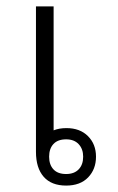

<svg xmlns="http://www.w3.org/2000/svg" viewBox="-20 -572 367 598"><path d="M147 -552V-166Q164 -173 187 -173Q229 -173 254 -148Q279 -123 279 -84Q279 -45 254.5 -19.5Q230 6 186 6Q140 6 116 -21.5Q92 -49 92 -99V-552ZM186 -138Q160 -138 146.5 -123.5Q133 -109 133 -84Q133 -59 146.5 -44.5Q160 -30 186 -30Q211 -30 225 -44.5Q239 -59 239 -84Q239 -108 225 -123Q211 -138 186 -138Z"/></svg>

Font: Noto Sans Thai Looped Light
Style: Regular
Weight: 300
Designer: Sasikarn Vongin, Ben Mitchell
Foundry: The Fontpad Ltd
Version: Version 1.001; ttfautohint (v1.8.4.7-5d5b)